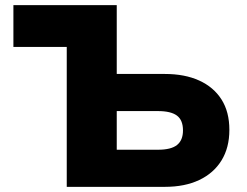

<svg xmlns="http://www.w3.org/2000/svg" viewBox="-20 -725 957 745"><path d="M239 0V-543H32V-705H433V-438H620Q697 -438 753 -412.5Q809 -387 839.5 -339Q870 -291 870 -221Q870 -152 839.5 -102.5Q809 -53 753 -26.5Q697 0 620 0ZM433 -144H593Q644 -144 667 -162.5Q690 -181 690 -219Q690 -259 666.5 -276.5Q643 -294 593 -294H433Z"/></svg>

Font: Nunito Sans 6pt Black
Style: Regular
Weight: 900
Version: Version 3.101;gftools[0.9.27]